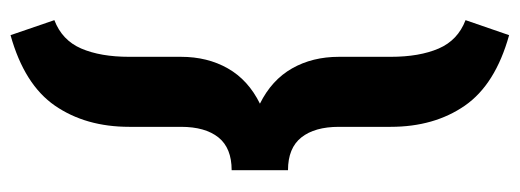

<svg xmlns="http://www.w3.org/2000/svg" viewBox="-334 -486 996 368"><g transform="rotate(90 164.0 -302.0)"><path d="M306.2 -356V-277.3V-248Q263.7 -248 243.4 -222.7Q223.1 -197.3 223.1 -150.9V-51.8Q223.1 31.7 182.6 90.6Q142.1 149.4 47.4 175.8L18.6 91.8Q57.1 77.1 73 40.3Q88.9 3.4 88.9 -51.8V-150.9Q88.9 -201.7 111.1 -240.7Q133.3 -279.8 178.7 -302.2Q133.3 -324.7 111.1 -363.8Q88.9 -402.8 88.9 -453.6V-552.7Q88.9 -607.9 73 -644.8Q57.1 -681.6 18.6 -696.3L47.4 -779.8Q142.1 -753.4 182.6 -694.8Q223.1 -636.2 223.1 -552.7V-453.6Q223.1 -407.2 243.4 -381.6Q263.7 -356 306.2 -356Z"/></g></svg>

Font: Heebo ExtraBold
Style: Regular
Weight: 800
Designer: Oded Ezer
Foundry: Meir Sadan
Version: Version 2.001; ttfautohint (v1.5.14-ce02) -l 8 -r 50 -G 200 